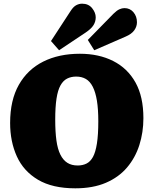

<svg xmlns="http://www.w3.org/2000/svg" viewBox="-20 -1009 834 1043"><path d="M389 14Q265 14 186.5 -32.5Q108 -79 71.5 -159.5Q35 -240 35 -341Q35 -465 82.5 -548.5Q130 -632 215 -674.5Q300 -717 414 -717Q517 -717 595 -677.5Q673 -638 716 -561Q759 -484 759 -367Q759 -290 737 -221Q715 -152 670 -99Q625 -46 555 -16Q485 14 389 14ZM402 -110Q429 -110 450 -120.5Q471 -131 485 -156.5Q499 -182 506.5 -229.5Q514 -277 514 -350Q514 -416 506.5 -462Q499 -508 484 -537.5Q469 -567 446.5 -580Q424 -593 394 -593Q366 -593 344.5 -582Q323 -571 308.5 -545Q294 -519 287 -473.5Q280 -428 280 -359Q280 -293 286.5 -246Q293 -199 308 -169Q323 -139 346 -124.5Q369 -110 402 -110ZM301 -736 257 -786 364 -950Q379 -973 394.5 -981Q410 -989 426 -989Q461 -989 480.5 -964.5Q500 -940 500 -915Q500 -892 488 -872.5Q476 -853 445 -832ZM492 -736 457 -792 596 -934Q614 -952 628.5 -958.5Q643 -965 656 -965Q686 -965 705 -942.5Q724 -920 724 -888Q724 -865 709.5 -844.5Q695 -824 662 -810Z"/></svg>

Font: Literata 18pt Black
Style: Regular
Weight: 900
Designer: Latin by Veronika Burian and Jose Scaglione. Greek by Irene Vlachou. Cyrillic by Vera Evstafieva.
Foundry: TypeTogether
Version: Version 3.103;gftools[0.9.29]